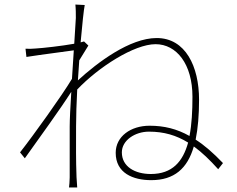

<svg xmlns="http://www.w3.org/2000/svg" viewBox="-20 -797 1040 843"><path d="M313 -718 306 -605C250 -595 170 -586 136 -584C123 -583 108 -582 92 -583L96 -547C166 -558 264 -570 304 -576L296 -451C254 -380 124 -199 68 -128L89 -102C155 -195 242 -314 293 -394C289 -329 286 -271 286 -242C286 -148 286 -114 286 -18C286 -2 284 19 283 26H319C318 11 317 -2 316 -19C313 -104 314 -141 314 -242C314 -289 316 -345 319 -404C412 -502 569 -603 663 -603C755 -603 825 -516 825 -372C825 -310 822 -251 812 -200C757 -231 701 -245 637 -245C554 -245 488 -198 488 -126C488 -37 564 -6 644 -6C745 -6 803 -57 831 -154C867 -128 901 -95 938 -54L959 -81C917 -125 878 -159 839 -184C849 -233 854 -291 854 -359C854 -506 794 -630 668 -630C550 -630 408 -523 322 -444L328 -532L368 -597L349 -615L334 -611C341 -691 348 -755 352 -775L311 -777C313 -758 313 -735 313 -718ZM806 -171C783 -88 737 -33 642 -33C573 -33 515 -65 515 -128C515 -181 573 -219 634 -219C700 -219 754 -203 806 -171Z"/></svg>

Font: Noto Sans JP Thin
Style: Regular
Weight: 100
Designer: Ryoko NISHIZUKA 西塚涼子 (kana, bopomofo & ideographs); Paul D. Hunt (Latin, Greek & Cyrillic); Sandoll Communications 산돌커뮤니
Foundry: Adobe
Version: Version 2.004;hotconv 1.0.118;makeotfexe 2.5.65603